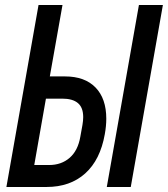

<svg xmlns="http://www.w3.org/2000/svg" viewBox="-20 -745 669 765"><path d="M133.5 -725H229L178.5 -440.5H239Q318 -440.5 360.8 -396.2Q403.5 -352 403.5 -272Q403.5 -243 397.5 -210Q379.5 -108 319.5 -54Q259.5 0 165.5 0H5.5ZM300 -200 308.5 -247Q311.5 -264.5 311.5 -278.5Q311.5 -316.5 290.5 -334.2Q269.5 -352 228 -352H163L116.5 -87.5H175.5Q224.5 -87.5 257.5 -116.2Q290.5 -145 300 -200ZM533.5 -725H629L501 0H405.5Z"/></svg>

Font: JuliaMono MediumItalic
Style: Regular
Weight: 500
Italic angle: -9°
Monospace: yes
Designer: cormullion
Foundry: corm
Version: Version 0.049; ttfautohint (v1.8.4)